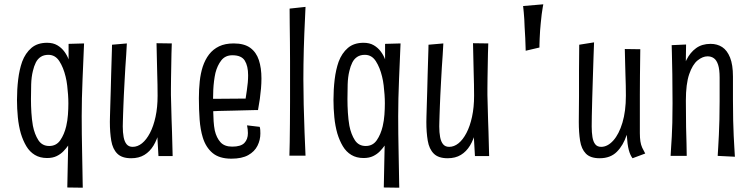

<svg xmlns="http://www.w3.org/2000/svg" viewBox="-20 -726 3505 893"><path d="M59 -261Q59 -310 64.5 -356Q70 -402 83 -439Q98 -479 126 -503Q154 -527 199 -527Q227 -527 246.5 -515.5Q266 -504 279 -486.5Q292 -469 299 -450V-522L371 -524Q371 -524 370 -501.5Q369 -479 367.5 -441.5Q366 -404 364 -359Q362 -314 361 -268.5Q360 -223 360 -185Q360 -147 360.5 -102.5Q361 -58 362 -14Q363 30 363.5 66.5Q364 103 364.5 125Q365 147 365 147L293 146L297 -49Q288 -36 275 -22.5Q262 -9 243.5 0Q225 9 199 9Q166 9 142 -5.5Q118 -20 102.5 -46Q87 -72 77 -105Q67 -140 63 -180.5Q59 -221 59 -261ZM124 -265Q124 -234 126 -202Q128 -170 133 -141Q141 -101 158.5 -74Q176 -47 209 -47Q242 -47 260.5 -74Q279 -101 288 -139Q294 -165 296 -192.5Q298 -220 298 -245Q298 -265 296.5 -286Q295 -307 292.5 -328.5Q290 -350 285 -370Q275 -412 256 -441.5Q237 -471 205 -471Q184 -471 169.5 -461.5Q155 -452 146.5 -435Q138 -418 133 -396Q126 -368 125 -333.5Q124 -299 124 -265Z M590 10Q547 10 525.5 -11.5Q504 -33 497.5 -71.5Q491 -110 491 -159Q491 -164 491.5 -184.5Q492 -205 493 -236Q494 -267 495 -302Q496 -342 497 -379Q498 -416 499 -445.5Q500 -475 500.5 -494.5Q501 -514 501 -518L570 -524Q569 -499 567 -471Q565 -443 563 -412.5Q561 -382 559.5 -350Q558 -318 556 -283Q555 -258 554 -235.5Q553 -213 552.5 -194Q552 -175 551.5 -160.5Q551 -146 551 -138Q551 -110 555 -88.5Q559 -67 569 -55Q579 -43 597 -43Q620 -43 640.5 -59.5Q661 -76 677.5 -107.5Q694 -139 703.5 -183Q713 -227 713 -281L737 -288Q737 -241 733 -196.5Q729 -152 720 -114.5Q711 -77 694 -49Q677 -21 651.5 -5.5Q626 10 590 10ZM717 0 711 -105Q713 -149 713 -193Q713 -237 713 -281Q713 -304 712.5 -332.5Q712 -361 711 -392.5Q710 -424 709.5 -457.5Q709 -491 708 -525L779 -524Q778 -504 777.5 -477Q777 -450 776.5 -420Q776 -390 775.5 -362.5Q775 -335 775 -314Q775 -293 775 -284Q776 -256 776.5 -227.5Q777 -199 778 -170.5Q779 -142 780 -113.5Q781 -85 781.5 -57Q782 -29 783 0Z M1056 12Q1000 12 968.5 -14.5Q937 -41 923 -87Q912 -123 908.5 -169.5Q905 -216 905 -269Q905 -310 909 -347.5Q913 -385 923 -416Q934 -449 952.5 -473Q971 -497 999 -510.5Q1027 -524 1067 -524Q1116 -524 1144 -503.5Q1172 -483 1184 -446.5Q1196 -410 1196 -361Q1196 -339 1194 -315Q1192 -291 1188.5 -266Q1185 -241 1180 -214L1122 -265Q1125 -286 1128 -305Q1131 -324 1132.5 -342Q1134 -360 1134 -376Q1134 -419 1118.5 -444Q1103 -469 1061 -469Q1028 -469 1009.5 -445.5Q991 -422 982 -387Q978 -369 975.5 -349Q973 -329 972 -308.5Q971 -288 971 -268Q971 -239 971.5 -212.5Q972 -186 973.5 -162.5Q975 -139 979 -119Q987 -85 1005.5 -64.5Q1024 -44 1060 -44Q1100 -44 1116.5 -61Q1133 -78 1133 -107Q1133 -115 1132 -124Q1131 -133 1129 -143L1188 -136Q1190 -129 1190.5 -121Q1191 -113 1191 -105Q1191 -75 1177.5 -48Q1164 -21 1134.5 -4.5Q1105 12 1056 12ZM932 -207 931 -266 1180 -268V-214Q1180 -214 1164.5 -214Q1149 -214 1123.5 -213Q1098 -212 1065.5 -211.5Q1033 -211 998.5 -210Q964 -209 932 -207Z M1326 -2Q1327 -25 1327.5 -64Q1328 -103 1328.5 -151.5Q1329 -200 1329 -253Q1329 -306 1329 -357Q1329 -396 1329 -441Q1329 -486 1328.5 -530.5Q1328 -575 1327.5 -615.5Q1327 -656 1327 -686L1401 -694Q1400 -669 1398.5 -638Q1397 -607 1395.5 -571.5Q1394 -536 1393 -499Q1392 -462 1391.5 -426Q1391 -390 1391 -358Q1391 -305 1392.5 -239Q1394 -173 1396.5 -110Q1399 -47 1401 -2Z M1531 -261Q1531 -310 1536.5 -356Q1542 -402 1555 -439Q1570 -479 1598 -503Q1626 -527 1671 -527Q1699 -527 1718.5 -515.5Q1738 -504 1751 -486.5Q1764 -469 1771 -450V-522L1843 -524Q1843 -524 1842 -501.5Q1841 -479 1839.5 -441.5Q1838 -404 1836 -359Q1834 -314 1833 -268.5Q1832 -223 1832 -185Q1832 -147 1832.5 -102.5Q1833 -58 1834 -14Q1835 30 1835.5 66.5Q1836 103 1836.5 125Q1837 147 1837 147L1765 146L1769 -49Q1760 -36 1747 -22.5Q1734 -9 1715.5 0Q1697 9 1671 9Q1638 9 1614 -5.5Q1590 -20 1574.5 -46Q1559 -72 1549 -105Q1539 -140 1535 -180.5Q1531 -221 1531 -261ZM1596 -265Q1596 -234 1598 -202Q1600 -170 1605 -141Q1613 -101 1630.5 -74Q1648 -47 1681 -47Q1714 -47 1732.5 -74Q1751 -101 1760 -139Q1766 -165 1768 -192.5Q1770 -220 1770 -245Q1770 -265 1768.5 -286Q1767 -307 1764.5 -328.5Q1762 -350 1757 -370Q1747 -412 1728 -441.5Q1709 -471 1677 -471Q1656 -471 1641.5 -461.5Q1627 -452 1618.5 -435Q1610 -418 1605 -396Q1598 -368 1597 -333.5Q1596 -299 1596 -265Z M2062 10Q2019 10 1997.5 -11.5Q1976 -33 1969.5 -71.5Q1963 -110 1963 -159Q1963 -164 1963.5 -184.5Q1964 -205 1965 -236Q1966 -267 1967 -302Q1968 -342 1969 -379Q1970 -416 1971 -445.5Q1972 -475 1972.5 -494.5Q1973 -514 1973 -518L2042 -524Q2041 -499 2039 -471Q2037 -443 2035 -412.5Q2033 -382 2031.5 -350Q2030 -318 2028 -283Q2027 -258 2026 -235.5Q2025 -213 2024.5 -194Q2024 -175 2023.5 -160.5Q2023 -146 2023 -138Q2023 -110 2027 -88.5Q2031 -67 2041 -55Q2051 -43 2069 -43Q2092 -43 2112.5 -59.5Q2133 -76 2149.5 -107.5Q2166 -139 2175.5 -183Q2185 -227 2185 -281L2209 -288Q2209 -241 2205 -196.5Q2201 -152 2192 -114.5Q2183 -77 2166 -49Q2149 -21 2123.5 -5.5Q2098 10 2062 10ZM2189 0 2183 -105Q2185 -149 2185 -193Q2185 -237 2185 -281Q2185 -304 2184.5 -332.5Q2184 -361 2183 -392.5Q2182 -424 2181.5 -457.5Q2181 -491 2180 -525L2251 -524Q2250 -504 2249.5 -477Q2249 -450 2248.5 -420Q2248 -390 2247.5 -362.5Q2247 -335 2247 -314Q2247 -293 2247 -284Q2248 -256 2248.5 -227.5Q2249 -199 2250 -170.5Q2251 -142 2252 -113.5Q2253 -85 2253.5 -57Q2254 -29 2255 0Z M2425 -490Q2425 -490 2424.5 -506.5Q2424 -523 2423 -549Q2422 -575 2420 -601Q2419 -639 2416 -668.5Q2413 -698 2413 -698L2507 -706Q2507 -706 2504.5 -693Q2502 -680 2499.5 -660Q2497 -640 2495 -618Q2493 -603 2492 -583.5Q2491 -564 2490 -546Q2489 -528 2489 -516.5Q2489 -505 2489 -505Z M2769 10Q2726 10 2705 -11.5Q2684 -33 2678 -71.5Q2672 -110 2672 -159Q2672 -189 2672.5 -219Q2673 -249 2673 -279Q2673 -309 2673 -338.5Q2673 -368 2673 -398Q2673 -428 2673.5 -458Q2674 -488 2674 -518L2743 -529Q2742 -504 2740.5 -460.5Q2739 -417 2737.5 -366.5Q2736 -316 2734.5 -268.5Q2733 -221 2732.5 -185.5Q2732 -150 2732 -138Q2732 -110 2735.5 -88.5Q2739 -67 2748.5 -55Q2758 -43 2776 -43Q2806 -43 2832.5 -72.5Q2859 -102 2875 -155.5Q2891 -209 2891 -281Q2891 -304 2890.5 -328Q2890 -352 2889 -378.5Q2888 -405 2887.5 -434.5Q2887 -464 2886 -498L2958 -497Q2957 -424 2956.5 -375Q2956 -326 2956 -287Q2956 -248 2956 -206.5Q2956 -165 2956 -107Q2956 -85 2958.5 -68.5Q2961 -52 2967 -39Q2973 -26 2981 -12L2922 10Q2911 -4 2904.5 -28.5Q2898 -53 2895 -99Q2879 -50 2849 -20Q2819 10 2769 10Z M3398 3 3318 -1Q3319 -18 3320.5 -42.5Q3322 -67 3323.5 -98.5Q3325 -130 3326 -169.5Q3327 -209 3327 -256Q3327 -269 3327 -286Q3327 -303 3327 -323Q3327 -343 3327 -365Q3327 -403 3320 -424.5Q3313 -446 3300.5 -455Q3288 -464 3271 -464Q3248 -464 3224.5 -445Q3201 -426 3185.5 -381Q3170 -336 3170 -258L3132 -211Q3132 -248 3135 -290Q3138 -332 3147 -373Q3156 -414 3173 -448Q3190 -482 3217.5 -502Q3245 -522 3285 -522Q3316 -522 3339 -507Q3362 -492 3375.5 -458.5Q3389 -425 3389 -370Q3389 -332 3389 -316Q3389 -300 3389 -291Q3389 -282 3389 -263Q3389 -208 3390 -166.5Q3391 -125 3392.5 -94Q3394 -63 3395.5 -39.5Q3397 -16 3398 3ZM3099 -1Q3100 -22 3101.5 -43Q3103 -64 3104.5 -91Q3106 -118 3107 -155Q3108 -192 3108 -246Q3108 -319 3107 -380.5Q3106 -442 3105 -479Q3104 -516 3104 -516L3171 -519Q3171 -497 3170 -456Q3169 -415 3169 -363.5Q3169 -312 3170 -258Q3170 -181 3171 -135Q3172 -89 3173 -59.5Q3174 -30 3174 -1Z"/></svg>

Font: Truculenta
Style: Regular
Weight: 400
Designer: Ivan Castro, Eva Sanz & Omnibus-Type Team
Foundry: Omnibus-Type
Version: Version 1.002